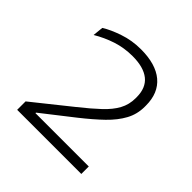

<svg xmlns="http://www.w3.org/2000/svg" viewBox="-107 -790 508 508"><g transform="rotate(45 147.0 -535.5)"><path d="M25 -362.5V-394L130 -478Q161.5 -503 182.5 -522.8Q203.5 -542.5 214.2 -562.2Q225 -582 225 -606V-609.5Q225 -644.5 203.5 -661.8Q182 -679 140.5 -679Q109.5 -679 81.2 -669.8Q53 -660.5 28 -645.5L31 -675Q50 -687 80 -697.2Q110 -707.5 143.5 -707.5Q199 -707.5 228.5 -682.8Q258 -658 258 -611.5V-607Q258 -579 245.2 -555.5Q232.5 -532 209 -509.2Q185.5 -486.5 152.5 -460.5L65.5 -392.5V-384L52 -390.5H265V-362.5Z"/></g></svg>

Font: Anek Telugu ExtraLight
Style: Regular
Weight: 250
Version: Version 1.003